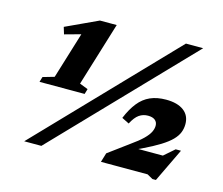

<svg xmlns="http://www.w3.org/2000/svg" viewBox="-99 -813 1116 962"><g transform="rotate(15 458.5 -332.5)"><path d="M96 0 752 -682.5H841.5L185 0ZM714 -48 839.5 -157.5H867L783.5 16.5H765.5L736 0H494L508.5 -48L611.5 -124Q652 -152.5 673.8 -174Q695.5 -195.5 703.8 -212.8Q712 -230 712 -245Q712 -264 699.2 -274.2Q686.5 -284.5 662.5 -284.5Q637 -284.5 616.8 -270.5Q596.5 -256.5 578.5 -221.5L540.5 -240.5Q561 -290 586.8 -322.2Q612.5 -354.5 647.5 -370Q682.5 -385.5 729.5 -385.5Q788.5 -385.5 821.2 -361Q854 -336.5 854 -291.5Q854 -269 846 -248.5Q838 -228 818.5 -208Q799 -188 764.2 -166.2Q729.5 -144.5 675.5 -118.5L603 -85L619 -110.5H833ZM160 -351.5 252 -651.5 273.5 -603 150 -569 139 -605 306 -682.5H393L291.5 -351.5L335 -334.5L327 -307.5H93L101 -334.5Z"/></g></svg>

Font: Newsreader ExtraBold
Style: Italic
Weight: 800
Italic angle: -17°
Designer: Hugues Gentile
Foundry: Production Type
Version: Version 1.003